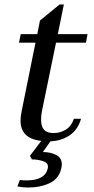

<svg xmlns="http://www.w3.org/2000/svg" viewBox="-20 -623 421 860"><path d="M168 -126Q164 -106 164 -86Q164 -56 177.5 -41.5Q191 -27 220 -27Q250 -27 275 -42.5Q300 -58 311 -91H343Q329 -42 292 -17Q255 8 206 10L172 58Q206 58 231.5 71Q257 84 257 114Q257 119 255 129Q245 177 203 197Q161 217 104 217Q81 217 58 212L69 183Q78 185 99 185Q182 185 194 131Q199 108 175 99.5Q151 91 123 91L114 75L165 8Q72 -2 72 -83Q72 -100 77 -125L139 -432H65L73 -470H147L159 -531L247 -603H266L239 -470H372L365 -432H231Z"/></svg>

Font: Taviraj
Style: Italic
Weight: 400
Italic angle: -12°
Designer: Katatrad Team
Foundry: CadsonDemak
Version: Version 1.001